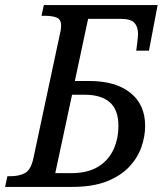

<svg xmlns="http://www.w3.org/2000/svg" viewBox="-40 -734 643 754"><path d="M-20 0 -11 -42H2Q34 -42 57.5 -54Q81 -66 91 -112L196 -604Q198 -611 199 -619.5Q200 -628 200 -633Q200 -658 182.5 -665Q165 -672 136 -672H123L132 -714H579L545 -535H495L499 -566Q502 -592 502 -601Q502 -629 487.5 -644.5Q473 -660 435 -660H306L254 -416H310Q414 -416 472 -369.5Q530 -323 530 -240Q530 -199 515.5 -157Q501 -115 468 -79.5Q435 -44 380 -22Q325 0 243 0ZM292 -362H243L177 -54H239Q304 -54 345 -79Q386 -104 405.5 -146.5Q425 -189 425 -240Q425 -302 391.5 -332Q358 -362 292 -362Z"/></svg>

Font: Noto Serif SemiCondensed
Style: Italic
Weight: 400
Width: 4
Italic angle: -12°
Designer: Monotype Design Team
Foundry: Monotype Imaging Inc.
Version: Version 2.013